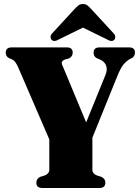

<svg xmlns="http://www.w3.org/2000/svg" viewBox="-20 -936 696 956"><path d="M504.5 -26.5Q504.5 0 475 0H190.5Q161 0 161 -26.5Q161 -46 180.5 -55.5L202 -62Q225.5 -71 225.5 -91V-242L68 -606.5Q59 -624.5 52.5 -631.2Q46 -638 37 -641.5L25 -646.5Q8.5 -655 8.5 -673.5Q8.5 -700 38 -700H312.5Q342 -700 342 -674Q342 -654.5 323 -645L305.5 -640.5Q289.5 -634 287.8 -626.2Q286 -618.5 294.5 -601.5L409 -326.5L506 -565Q516 -590.5 507.8 -611Q499.5 -631.5 472.5 -642L461.5 -646.5Q446 -654.5 446 -673.5Q446 -700 475.5 -700H623Q652 -700 652 -674Q652 -656.5 637 -647L628.5 -643Q610.5 -633.5 595.5 -615.5Q580.5 -597.5 564.5 -558L440 -250.5V-91Q440 -71 463.5 -62L485 -55.5Q504.5 -46 504.5 -26.5ZM272.5 -739.5Q250 -725.5 237.5 -737.5Q232.5 -742 231.8 -751Q231 -760 239.5 -769.5L348.5 -888Q360 -900.5 369.2 -908.2Q378.5 -916 393 -916Q407 -916 416.2 -908.2Q425.5 -900.5 437 -888L546 -769.5Q554.5 -760 554 -751Q553.5 -742 548.5 -737.5Q535.5 -725.5 513.5 -739.5L393 -798.5Z"/></svg>

Font: Fraunces 144pt Soft Black
Style: Regular
Weight: 900
Version: Version 1.000;[b76b70a41]